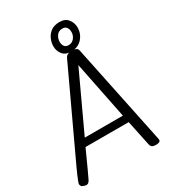

<svg xmlns="http://www.w3.org/2000/svg" viewBox="-277 -1227 1233 1375"><g transform="rotate(-30 339.5 -540.0)"><path d="M25 14Q12 14 -4.5 7Q-21 0 -21 -20Q-21 -24 -9.5 -53.5Q2 -83 28 -139L357 -843Q365 -860 379.5 -866Q394 -872 413 -872Q432 -872 445.5 -866.5Q459 -861 463 -843L634 -20Q636 -12 636 -8Q636 5 625.5 9.5Q615 14 598 14Q579 14 568.5 8Q558 2 554 -15L510 -225H153L87 -80Q67 -36 54.5 -11Q42 14 25 14ZM182 -286H497L402 -759ZM407 -868Q360 -868 337 -897Q314 -926 314 -964Q314 -993 326.5 -1023Q339 -1053 366.5 -1073.5Q394 -1094 438 -1094Q485 -1094 508.5 -1064Q532 -1034 532 -996Q532 -944 498 -906Q464 -868 407 -868ZM414 -917Q442 -917 460 -939Q478 -961 478 -989Q478 -1013 467 -1028Q456 -1043 433 -1043Q401 -1043 385 -1019.5Q369 -996 369 -970Q369 -948 379.5 -932.5Q390 -917 414 -917Z"/></g></svg>

Font: Kite One
Style: Regular
Weight: 400
Designer: Eduardo Rodriguez Tunni
Foundry: Eduardo Rodriguez Tunni
Version: Version 1.002; ttfautohint (v1.8.4.7-5d5b);gftools[0.9.23]